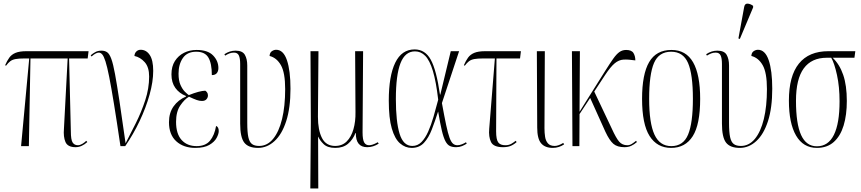

<svg xmlns="http://www.w3.org/2000/svg" viewBox="-20 -825 4863 1084"><path d="M99 0 145 -495H119Q86 -495 67.5 -491.5Q49 -488 37.5 -479Q26 -470 14 -454L9 -457Q20 -482 32.5 -499.5Q45 -517 67.5 -526.5Q90 -536 130 -536H480L475 -495H370L380 -84Q380 -36 390 -20.5Q400 -5 420 -5Q431 -5 444 -12.5Q457 -20 467 -30L473 -23Q441 6 407 6Q362 6 349.5 -23.5Q337 -53 341 -98L362 -495H152L143 0Z M660 0Q639 -143 623.5 -238Q608 -333 596.5 -391Q585 -449 575.5 -478.5Q566 -508 557 -518Q548 -528 538 -528Q521 -528 497 -506L492 -513Q505 -524 519 -531.5Q533 -539 553 -539Q572 -539 585 -530Q598 -521 608.5 -492.5Q619 -464 629.5 -406.5Q640 -349 654.5 -254Q669 -159 689 -16Q716 -68 747 -130Q778 -192 800 -259Q822 -326 822 -393Q822 -446 797 -474Q772 -502 739 -509Q740 -525 750 -534.5Q760 -544 774 -544Q806 -544 825.5 -514.5Q845 -485 845 -425Q845 -364 824.5 -290.5Q804 -217 768.5 -142Q733 -67 687 0Z M1083 10Q1016 10 975 -27.5Q934 -65 934 -135Q934 -188 960 -224.5Q986 -261 1030 -280V-283Q992 -298 970 -328.5Q948 -359 948 -405Q948 -450 967.5 -480.5Q987 -511 1019 -527Q1051 -543 1090 -543Q1153 -543 1183 -512Q1213 -481 1213 -441Q1213 -423 1204 -412Q1195 -401 1176 -401Q1176 -467 1156.5 -500Q1137 -533 1088 -533Q1037 -533 1012.5 -497.5Q988 -462 988 -409Q988 -370 999 -345.5Q1010 -321 1023.5 -307.5Q1037 -294 1046 -288Q1106 -312 1139 -313Q1144 -310 1149 -303.5Q1154 -297 1154 -286Q1154 -274 1145.5 -264.5Q1137 -255 1120 -255Q1106 -255 1090.5 -260.5Q1075 -266 1047 -279Q1021 -264 997.5 -229Q974 -194 974 -137Q974 -69 1005.5 -34.5Q1037 0 1090 0Q1140 0 1165.5 -30.5Q1191 -61 1200 -114Q1215 -108 1215 -85Q1215 -69 1203 -46.5Q1191 -24 1162 -7Q1133 10 1083 10Z M1437 10Q1382 10 1359 -20Q1336 -50 1336 -127V-464Q1336 -496 1328.5 -512Q1321 -528 1301 -528Q1287 -528 1275.5 -523.5Q1264 -519 1251 -511L1247 -519Q1262 -529 1277.5 -534Q1293 -539 1310 -539Q1349 -539 1362.5 -515.5Q1376 -492 1376 -455V-132Q1376 -79 1382 -51Q1388 -23 1402.5 -12Q1417 -1 1443 -1Q1489 -1 1522 -41Q1555 -81 1572.5 -153Q1590 -225 1590 -322Q1590 -415 1566 -457Q1542 -499 1502 -509Q1503 -528 1515 -536Q1527 -544 1539 -544Q1580 -544 1600 -485Q1620 -426 1620 -324Q1620 -216 1596 -141.5Q1572 -67 1530 -28.5Q1488 10 1437 10Z M1732 239 1735 -134 1733 -536H1778L1775 -166Q1775 -90 1798 -45.5Q1821 -1 1872 -1Q1912 -1 1937.5 -26.5Q1963 -52 1975.5 -95.5Q1988 -139 1987 -193L1985 -536H2030L2027 -78Q2027 -37 2036 -21Q2045 -5 2064 -5Q2072 -5 2083.5 -8.5Q2095 -12 2113 -22L2118 -14Q2087 6 2053 6Q1988 6 1989 -74H1987Q1972 -36 1944.5 -13Q1917 10 1873 10Q1829 10 1807 -11.5Q1785 -33 1777 -53H1776L1777 239Z M2304 10Q2268 10 2238.5 -15.5Q2209 -41 2192 -99.5Q2175 -158 2175 -257Q2175 -396 2211.5 -471Q2248 -546 2321 -546Q2380 -546 2412 -488Q2444 -430 2464 -291H2466L2525 -536H2572L2475 -243Q2489 -166 2499 -119Q2509 -72 2518 -47.5Q2527 -23 2537.5 -14Q2548 -5 2563 -5Q2574 -5 2588 -10.5Q2602 -16 2611 -22L2615 -14Q2603 -6 2588 0Q2573 6 2555 6Q2535 6 2520.5 -0.5Q2506 -7 2495 -27.5Q2484 -48 2474.5 -88Q2465 -128 2454 -194H2453Q2436 -141 2418 -94Q2400 -47 2373.5 -18.5Q2347 10 2304 10ZM2308 -1Q2338 -1 2359.5 -23Q2381 -45 2397.5 -82Q2414 -119 2427.5 -165.5Q2441 -212 2454 -262Q2442 -365 2424 -424.5Q2406 -484 2381 -509.5Q2356 -535 2323 -535Q2267 -535 2241 -468Q2215 -401 2215 -266Q2215 -139 2236 -70Q2257 -1 2308 -1Z M2820 6Q2766 6 2752 -23.5Q2738 -53 2742 -98L2774 -495H2709Q2676 -495 2657.5 -491.5Q2639 -488 2627.5 -479Q2616 -470 2604 -454L2599 -457Q2610 -482 2622.5 -499.5Q2635 -517 2657.5 -526.5Q2680 -536 2720 -536H2921L2916 -495H2783L2781 -84Q2781 -37 2793 -21Q2805 -5 2833 -5Q2853 -5 2867.5 -13.5Q2882 -22 2891 -30L2897 -23Q2880 -8 2862.5 -1Q2845 6 2820 6Z M3101 10Q3057 10 3035 -16Q3013 -42 3013 -105L3011 -536H3056L3054 -101Q3054 -75 3057.5 -52.5Q3061 -30 3073.5 -15.5Q3086 -1 3112 -1Q3132 -1 3160 -18L3165 -10Q3152 -1 3135.5 4.5Q3119 10 3101 10Z M3212 0 3209 -536H3254L3252 -194L3397 -425Q3424 -468 3442.5 -494Q3461 -520 3477.5 -531.5Q3494 -543 3515 -543Q3546 -543 3556.5 -525.5Q3567 -508 3567 -484Q3527 -490 3500.5 -488.5Q3474 -487 3450.5 -467.5Q3427 -448 3396 -401L3335 -308L3434 -99Q3458 -46 3475.5 -25.5Q3493 -5 3522 -5Q3535 -5 3547 -12.5Q3559 -20 3571 -30L3576 -23Q3560 -9 3543.5 -1.5Q3527 6 3506 6Q3465 6 3443 -13Q3421 -32 3398 -81L3312 -272L3252 -181L3251 0Z M3769 10Q3690 10 3647.5 -57Q3605 -124 3605 -267Q3605 -406 3645 -474.5Q3685 -543 3771 -543Q3853 -543 3893 -473.5Q3933 -404 3933 -267Q3933 -122 3891 -56Q3849 10 3769 10ZM3770 0Q3838 0 3865 -65.5Q3892 -131 3892 -267Q3892 -406 3864.5 -469.5Q3837 -533 3769 -533Q3700 -533 3672.5 -469.5Q3645 -406 3645 -267Q3645 -130 3675 -65Q3705 0 3770 0Z M4157 10Q4102 10 4079 -20Q4056 -50 4056 -127V-464Q4056 -496 4048.5 -512Q4041 -528 4021 -528Q4007 -528 3995.5 -523.5Q3984 -519 3971 -511L3967 -519Q3982 -529 3997.5 -534Q4013 -539 4030 -539Q4069 -539 4082.5 -515.5Q4096 -492 4096 -455V-132Q4096 -79 4102 -51Q4108 -23 4122.5 -12Q4137 -1 4163 -1Q4209 -1 4242 -41Q4275 -81 4292.5 -153Q4310 -225 4310 -322Q4310 -415 4286 -457Q4262 -499 4222 -509Q4223 -528 4235 -536Q4247 -544 4259 -544Q4300 -544 4320 -485Q4340 -426 4340 -324Q4340 -216 4316 -141.5Q4292 -67 4250 -28.5Q4208 10 4157 10ZM4157 -605 4149 -608 4181 -783Q4184 -805 4200 -804.5Q4216 -804 4232 -792V-783Z M4592 10Q4515 10 4474.5 -59.5Q4434 -129 4434 -257Q4434 -396 4490.5 -466Q4547 -536 4657 -536H4809L4804 -499H4681Q4720 -462 4740.5 -402.5Q4761 -343 4761 -255Q4761 -176 4743 -116.5Q4725 -57 4687.5 -23.5Q4650 10 4592 10ZM4592 1Q4656 1 4688 -63.5Q4720 -128 4720 -253Q4720 -335 4705.5 -401.5Q4691 -468 4673 -499H4648Q4562 -499 4518 -439Q4474 -379 4474 -256Q4474 -126 4503 -62.5Q4532 1 4592 1Z"/></svg>

Font: Noto Serif Display ExtraCondensed ExtraLight
Style: Regular
Weight: 200
Width: 2
Designer: Monotype Design Team
Foundry: Monotype Imaging Inc.
Version: Version 2.009